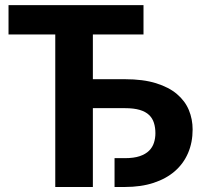

<svg xmlns="http://www.w3.org/2000/svg" viewBox="-20 -746 797 766"><path d="M552.5 -725.5V-608.5H350.5V-430H478.5Q551 -430 602.5 -414Q654 -398 686.2 -370.5Q718.5 -343 733.5 -306.8Q748.5 -270.5 748.5 -229.5Q748.5 -177.5 730.2 -135.2Q712 -93 677.5 -63Q643 -33 592.8 -16.5Q542.5 0 478 0H437V-115H478Q514 -115 537.5 -123Q561 -131 574.8 -144.8Q588.5 -158.5 594.2 -176.5Q600 -194.5 600 -214.5Q600 -237 594.2 -255.5Q588.5 -274 574.8 -287.2Q561 -300.5 537.5 -307.5Q514 -314.5 478.5 -314.5H350.5V0H200.5V-608.5H14V-725.5Z"/></svg>

Font: Lato Heavy
Style: Regular
Weight: 800
Designer: Lukasz Dziedzic
Foundry: tyPoland Lukasz Dziedzic
Version: Version 2.007; 2014-02-27